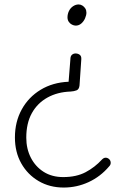

<svg xmlns="http://www.w3.org/2000/svg" viewBox="-20 -565 587 862"><path d="M266 277Q203 277 153.5 248Q104 219 75.5 168.5Q47 118 47 52Q47 -18 77.5 -73.5Q108 -129 162.5 -162Q217 -195 288 -198L296 -299Q296 -313 303 -319Q310 -325 319 -325Q330 -325 338 -319Q346 -313 345 -299L337 -181Q335 -164 324 -159.5Q313 -155 297 -154Q238 -152 193 -127Q148 -102 123 -57Q98 -12 98 53Q98 103 118.5 143Q139 183 176 206.5Q213 230 264 230Q323 230 364.5 208Q406 186 438 151Q446 143 454 143Q463 143 470 149.5Q477 156 477 166Q477 170 475.5 174Q474 178 470 182Q431 228 378 252.5Q325 277 266 277ZM320 -450Q312 -450 303 -454.5Q294 -459 288.5 -467.5Q283 -476 283 -487Q283 -502 289.5 -515.5Q296 -529 308 -537Q320 -545 333 -545Q342 -545 350 -540Q358 -535 363 -527Q368 -519 368 -508Q368 -497 362 -483Q356 -469 345 -459.5Q334 -450 320 -450Z"/></svg>

Font: Playpen Sans ExtraLight
Style: Regular
Weight: 250
Designer: Laura Meseguer, Veronika Burian, José Scaglione
Foundry: TypeTogether
Version: Version 1.001